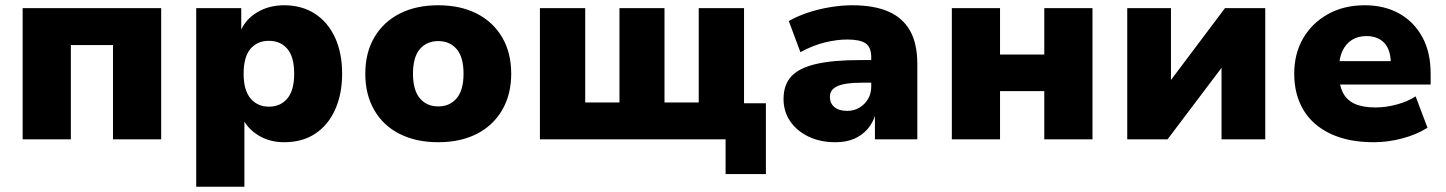

<svg xmlns="http://www.w3.org/2000/svg" viewBox="-20 -529 5492 729"><path d="M66 0V-498H592V0H409V-358H249V0Z M725 180V-498H896V-408H892Q911 -455 956 -482Q1001 -509 1059 -509Q1126 -509 1175.5 -477Q1225 -445 1252 -386.5Q1279 -328 1279 -249Q1279 -172 1252.5 -113Q1226 -54 1177 -21.5Q1128 11 1059 11Q1004 11 962 -14.5Q920 -40 902 -79H908V180ZM1001 -124Q1045 -124 1071 -155Q1097 -186 1097 -249Q1097 -313 1071 -343.5Q1045 -374 1001 -374Q957 -374 931 -343.5Q905 -313 905 -249Q905 -186 931.5 -155Q958 -124 1001 -124Z M1644 11Q1560 11 1497.5 -20.5Q1435 -52 1401 -111Q1367 -170 1367 -249Q1367 -329 1401.5 -387.5Q1436 -446 1498 -477.5Q1560 -509 1644 -509Q1728 -509 1790 -477.5Q1852 -446 1886.5 -387.5Q1921 -329 1921 -249Q1921 -170 1886.5 -111Q1852 -52 1790 -20.5Q1728 11 1644 11ZM1644 -125Q1688 -125 1714 -156Q1740 -187 1740 -249Q1740 -312 1714 -342.5Q1688 -373 1644 -373Q1600 -373 1574 -342.5Q1548 -312 1548 -249Q1548 -187 1574 -156Q1600 -125 1644 -125Z M2735 132V0H2030V-498H2202V-140H2332V-498H2503V-140H2633V-498H2805V-137H2888V132Z M3152 11Q3094 11 3049.5 -10.5Q3005 -32 2980 -69Q2955 -106 2955 -153Q2955 -207 2984.5 -239Q3014 -271 3078.5 -286Q3143 -301 3248 -301H3308V-215H3253Q3222 -215 3199 -212Q3176 -209 3161 -202.5Q3146 -196 3138.5 -186Q3131 -176 3131 -161Q3131 -137 3148 -122.5Q3165 -108 3197 -108Q3222 -108 3242.5 -120Q3263 -132 3275.5 -152.5Q3288 -173 3288 -201V-311Q3288 -350 3266.5 -364.5Q3245 -379 3197 -379Q3158 -379 3112.5 -368Q3067 -357 3019 -331L2975 -449Q3006 -467 3046 -480.5Q3086 -494 3130.5 -501.5Q3175 -509 3216 -509Q3298 -509 3352.5 -485.5Q3407 -462 3435 -413Q3463 -364 3463 -285V0H3302V-94H3304Q3294 -62 3273.5 -38.5Q3253 -15 3223 -2Q3193 11 3152 11Z M3594 0V-498H3777V-322H3945V-498H4128V0H3945V-183H3777V0Z M4260 0V-498H4426V-204H4410L4631 -498H4784V0H4618V-294H4635L4413 0Z M5196 11Q5100 11 5032 -21Q4964 -53 4929 -111.5Q4894 -170 4894 -249Q4894 -325 4927.5 -383Q4961 -441 5021.5 -475Q5082 -509 5162 -509Q5236 -509 5292 -478Q5348 -447 5380 -389Q5412 -331 5412 -249V-208H5045V-297H5275L5261 -284Q5261 -339 5236.5 -365.5Q5212 -392 5168 -392Q5136 -392 5113 -377.5Q5090 -363 5077 -335.5Q5064 -308 5064 -267V-254Q5064 -206 5079 -177Q5094 -148 5124.5 -134.5Q5155 -121 5203 -121Q5241 -121 5282.5 -132Q5324 -143 5355 -163L5400 -44Q5359 -18 5304.5 -3.5Q5250 11 5196 11Z"/></svg>

Font: Nunito Sans 10pt Black
Style: Regular
Weight: 900
Designer: Vernon Adams
Foundry: Vernon Adams
Version: Version 3.101;gftools[0.9.27]